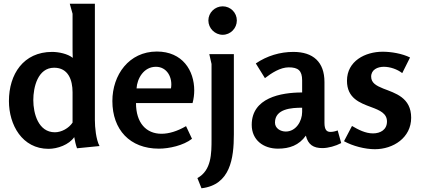

<svg xmlns="http://www.w3.org/2000/svg" viewBox="-20 -788 2267 1032"><path d="M260 -509C106 -509 28 -389 28 -245C28 -117 99 12 241 12C289 12 351 -10 379 -51C383 -29 387 -10 394 9L515 -3C496 -38 490 -104 490 -142V-768H355L370 -714V-538C370 -515 370 -504 371 -477C344 -499 295 -509 260 -509ZM271 -424C347 -424 370 -358 370 -292V-129C350 -99 311 -77 275 -77C186 -77 159 -178 159 -250C159 -319 183 -424 271 -424Z M823 -511C673 -511 584 -385 584 -245C584 -91 678 11 834 11C889 11 966 -6 1012 -42L980 -110C932 -82 887 -69 848 -69C766 -69 711 -127 711 -234H1015C1021 -256 1024 -280 1024 -302C1024 -409 961 -511 823 -511ZM818 -429C878 -429 909 -371 899 -313H714C717 -365 752 -429 818 -429Z M1253 -678C1253 -720 1219 -754 1177 -754C1135 -754 1100 -720 1100 -678C1100 -636 1135 -601 1177 -601C1219 -601 1253 -636 1253 -678ZM1237 -497H1105L1117 -444V-40C1117 36 1117 128 1041 169L1063 224C1218 206 1237 63 1237 -66Z M1557 -509C1485 -509 1415 -488 1355 -447L1404 -368C1439 -395 1486 -426 1532 -426C1582 -426 1604 -409 1604 -356V-291C1489 -291 1333 -262 1333 -117C1333 -35 1396 11 1474 11C1536 11 1587 -7 1624 -59C1636 -10 1665 8 1713 8C1744 8 1784 -3 1814 -19L1795 -87C1782 -82 1769 -79 1756 -79C1737 -79 1724 -89 1724 -128V-347C1724 -455 1663 -509 1557 -509ZM1604 -209V-186C1604 -137 1571 -81 1516 -81C1488 -81 1458 -98 1458 -129C1458 -204 1548 -209 1604 -209Z M2037 -510C1943 -510 1845 -460 1845 -354C1845 -260 1914 -235 1976 -212C2022 -195 2060 -178 2060 -135C2060 -91 2025 -71 1985 -71C1944 -71 1906 -91 1872 -111L1829 -29C1876 -3 1942 14 1995 14C2094 14 2190 -48 2190 -155C2190 -264 2104 -287 2040 -312C2003 -327 1975 -342 1975 -376C1975 -414 2010 -429 2043 -429C2077 -429 2115 -416 2142 -395L2184 -479C2142 -500 2083 -510 2037 -510Z"/></svg>

Font: Rosario
Style: Bold
Weight: 700
Designer: Hector Gatti
Foundry: Omnibus Type
Version: Version 1.100